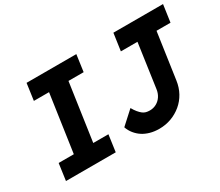

<svg xmlns="http://www.w3.org/2000/svg" viewBox="-123 -986 1471 1283"><g transform="rotate(-30 613.0 -345.0)"><path d="M73 0 91 -129H208L272 -571H155L173 -700H557L539 -571H422L358 -129H475L457 0ZM789 10Q751 10 719 1Q687 -8 662.5 -24Q638 -40 619 -63.5Q600 -87 590 -116L690 -207Q703 -184 715.5 -169Q728 -154 740 -144.5Q752 -135 765.5 -131.5Q779 -128 795 -128Q823 -128 846.5 -141Q870 -154 885 -177Q900 -200 904 -230L952 -567H824L843 -700H1226L1207 -567H1099L1048 -213Q1041 -163 1018.5 -122Q996 -81 960.5 -51.5Q925 -22 881.5 -6Q838 10 789 10Z"/></g></svg>

Font: Lexend SemBd
Style: Italic
Weight: 600
Italic angle: -8.13011°
Designer: Bonnie Shaver-Troup, Thomas Jockin
Foundry: Lexend
Version: Version 1.007